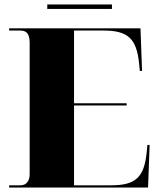

<svg xmlns="http://www.w3.org/2000/svg" viewBox="-20 -841 715 861"><path d="M192 -801H482V-821H192ZM21 0H644L651 -191H641L638 -160C627 -46 589 -10 478 -10H312V-368H548V-378H312V-704H444C554 -704 593 -668 604 -554L607 -523H617L610 -714H21V-704H70C92 -704 113 -697 113 -650V-59C113 -31 99 -10 72 -10H21Z"/></svg>

Font: Noto Serif Display Black
Style: Regular
Weight: 900
Designer: Monotype Design Team
Foundry: Monotype Imaging Inc.
Version: Version 2.009